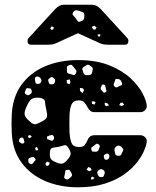

<svg xmlns="http://www.w3.org/2000/svg" viewBox="-20 -785 662 815"><path d="M310 10Q234 10 172 -16.5Q110 -43 72 -94Q34 -145 30 -219Q29 -235 29 -259Q29 -283 30 -300Q34 -374 71.5 -425.5Q109 -477 171.5 -503.5Q234 -530 310 -530Q389 -530 444.5 -507.5Q500 -485 534.5 -452.5Q569 -420 585.5 -388Q602 -356 603 -336Q604 -325 595.5 -317Q587 -309 576 -309H381Q370 -309 363.5 -314.5Q357 -320 352 -329Q345 -343 337.5 -351Q330 -359 315 -359Q292 -359 284 -342Q276 -325 275 -295Q274 -252 275 -224Q277 -192 284.5 -176.5Q292 -161 315 -161Q333 -161 339.5 -169Q346 -177 352 -191Q360 -211 381 -211H576Q587 -211 595.5 -203Q604 -195 603 -184Q602 -171 592.5 -147.5Q583 -124 562.5 -97Q542 -70 508 -45.5Q474 -21 425 -5.5Q376 10 310 10ZM363 -506Q355 -512 349.5 -509.5Q344 -507 335 -501Q329 -496 329.5 -491.5Q330 -487 333 -479Q335 -472 338 -469Q341 -466 348 -466Q358 -466 363 -467Q368 -468 371 -477Q374 -488 373.5 -494Q373 -500 363 -506ZM296 -496Q290 -504 286 -508Q282 -512 273 -508Q264 -505 264 -499.5Q264 -494 264 -484Q264 -477 267.5 -474.5Q271 -472 278 -471Q287 -468 292 -466.5Q297 -465 301 -472Q306 -480 304 -484.5Q302 -489 296 -496ZM151 -454Q143 -463 133 -459Q128 -456 128 -452.5Q128 -449 129 -443Q130 -437 130.5 -434Q131 -431 137 -429Q149 -427 154 -436Q159 -445 151 -454ZM206 -455Q201 -459 197.5 -457.5Q194 -456 189 -452Q182 -447 186 -438Q188 -432 189.5 -429.5Q191 -427 197 -427Q204 -427 207.5 -428.5Q211 -430 213 -437Q217 -448 206 -455ZM498 -432Q495 -441 491.5 -445Q488 -449 478 -450Q470 -451 469 -445.5Q468 -440 464 -432Q460 -423 467 -417Q473 -411 482 -417Q489 -421 494 -422.5Q499 -424 498 -432ZM276 -448 263 -445 264 -432 275 -427 279 -437ZM420 -426Q413 -427 412 -423Q411 -419 408 -413Q405 -407 411 -402Q416 -397 418.5 -393.5Q421 -390 427 -393Q433 -397 431.5 -401Q430 -405 429 -411Q427 -418 426.5 -421.5Q426 -425 420 -426ZM332 -410 319 -412 320 -399 330 -390 337 -402ZM98 -411Q93 -411 91.5 -408.5Q90 -406 88 -401Q86 -396 85 -393Q84 -390 88 -386Q93 -382 96.5 -381Q100 -380 105 -383Q112 -387 114 -390.5Q116 -394 114 -401Q113 -408 109 -409Q105 -410 98 -411ZM177 -317Q172 -339 171 -353Q170 -367 147 -370Q122 -372 112 -363Q102 -354 92 -331Q82 -309 85 -297Q88 -285 106 -270Q121 -255 132.5 -258Q144 -261 163 -272Q178 -281 179.5 -290Q181 -299 177 -317ZM386 -351 378 -355 369 -354 371 -344 381 -341ZM501 -349H492L486 -339L497 -335L507 -340ZM435 -347 424 -349 425 -339 431 -334 443 -338ZM207 -208Q203 -213 200 -212Q197 -211 191 -210Q186 -208 182.5 -207Q179 -206 179 -201Q179 -195 182 -194Q185 -193 190 -191Q196 -189 199 -187.5Q202 -186 206 -191Q213 -199 207 -208ZM109 -211H102L98 -203L106 -199L115 -204ZM82 -190Q80 -195 79 -198Q78 -201 73 -201Q64 -201 61 -191Q59 -186 61 -184Q63 -182 67 -179Q75 -173 80 -177Q84 -180 83.5 -182.5Q83 -185 82 -190ZM399 -172Q392 -177 388.5 -174Q385 -171 378 -166Q372 -162 369 -159.5Q366 -157 368 -149Q370 -142 374 -141.5Q378 -141 386 -141Q396 -141 399 -150Q402 -158 403.5 -162.5Q405 -167 399 -172ZM270 -158Q262 -171 253.5 -168.5Q245 -166 230 -162Q214 -159 204 -158Q194 -157 192 -141Q190 -121 195 -112Q200 -103 218 -96Q236 -88 246 -91Q256 -94 268 -109Q280 -123 280 -132.5Q280 -142 270 -158ZM495 -162Q485 -170 476 -165Q464 -158 466 -146Q468 -136 469.5 -130.5Q471 -125 481 -124Q491 -123 494 -128Q497 -133 501 -142Q505 -149 502.5 -153Q500 -157 495 -162ZM140 -156 134 -162 129 -155 132 -146 143 -148ZM440 -131Q436 -134 433 -133Q430 -132 425 -129Q419 -126 421 -118Q422 -113 423.5 -110Q425 -107 430 -107Q439 -106 443 -115Q447 -125 440 -131ZM129 -112Q125 -118 120.5 -118.5Q116 -119 109 -116Q103 -114 101.5 -111Q100 -108 100 -101Q100 -92 110 -89Q115 -87 117 -89Q119 -91 122 -95Q126 -101 129.5 -104Q133 -107 129 -112ZM191 -95 179 -99 172 -89 179 -80 188 -84ZM365 -72 355 -76 347 -65 359 -58 369 -63ZM418 -64Q409 -70 401 -64Q395 -59 393.5 -56Q392 -53 394 -46Q397 -39 400 -36Q403 -33 411 -33Q418 -33 420 -37Q422 -41 424 -48Q427 -57 418 -64ZM284 -49Q280 -57 277 -61Q274 -65 265 -64Q257 -63 257 -58Q257 -53 255 -45Q254 -38 252.5 -34Q251 -30 257 -26Q264 -22 267.5 -23.5Q271 -25 277 -30Q283 -35 285 -38.5Q287 -42 284 -49ZM381 -30 373 -35 367 -32 366 -23 375 -24ZM113 -595Q97 -595 97 -611Q97 -619 102 -624L214 -746Q232 -765 251 -765H371Q390 -765 408 -746L520 -624Q525 -619 525 -611Q525 -595 509 -595H443Q433 -595 423.5 -596Q414 -597 403 -602L311 -644L219 -602Q209 -597 199 -596Q189 -595 179 -595ZM319 -738Q309 -741 303 -741.5Q297 -742 291 -734Q286 -725 290 -720.5Q294 -716 300 -709Q306 -701 309.5 -695.5Q313 -690 322 -694Q333 -698 335.5 -703Q338 -708 338 -720Q338 -730 333 -732.5Q328 -735 319 -738ZM381 -676 370 -671 375 -660 384 -659 390 -668ZM208 -670 199 -673 193 -665 199 -658 207 -661ZM406 -640 394 -638 396 -631 405 -630Z"/></svg>

Font: Rubik Moonrocks
Style: Regular
Weight: 400
Designer: Hubert and Fischer, NaN
Foundry: Hubert and Fischer, NaN
Version: Version 2.200